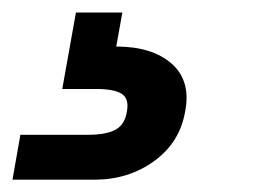

<svg xmlns="http://www.w3.org/2000/svg" viewBox="-108 -27 407 309"><path d="M88.9 -6.8 79.1 47.9Q136.7 47.9 168.2 75.4Q199.7 103 189.9 152.8Q181.2 202.6 139.9 232.4Q98.6 262.2 43.9 262.2H-87.9L-75.2 189.9H34.2Q62.5 189.9 77.6 181.9Q92.8 173.8 96.2 152.8Q100.1 131.8 87.9 124Q75.7 116.2 46.9 116.2H-7.8L14.2 -6.8Z"/></svg>

Font: SVN-Poppins Medium
Style: Italic
Weight: 500
Italic angle: -10°
Designer: Ninad Kale (Devanagari), Jonny Pinhorn (Latin)
Foundry: Indian Type Foundry
Version: Version 3.002 2017